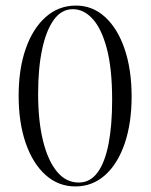

<svg xmlns="http://www.w3.org/2000/svg" viewBox="-20 -657 541 690"><path d="M251 13Q190 13 144 -28Q98 -69 72.5 -142.5Q47 -216 47 -313Q47 -409 72.5 -482Q98 -555 144.5 -596Q191 -637 253 -637Q313 -637 358 -595.5Q403 -554 428 -480.5Q453 -407 453 -310Q453 -214 428 -141Q403 -68 357.5 -27.5Q312 13 251 13ZM263 -1Q304 -1 330.5 -37Q357 -73 370 -139.5Q383 -206 383 -298Q383 -410 364 -482Q345 -554 313 -589Q281 -624 242 -624Q201 -624 173.5 -586Q146 -548 131.5 -480Q117 -412 117 -320Q117 -223 134.5 -151.5Q152 -80 184.5 -40.5Q217 -1 263 -1Z"/></svg>

Font: Cormorant Infant Light
Style: Regular
Weight: 400
Version: Version 4.001